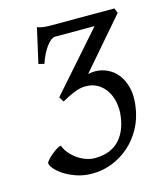

<svg xmlns="http://www.w3.org/2000/svg" viewBox="-99 -697 666 786"><g transform="rotate(-15 234.0 -304.0)"><path d="M437.5 -207Q430.7 -155.3 408 -114.3Q385.3 -73.2 352.3 -44.7Q319.3 -16.1 279.3 -0.7Q239.3 14.6 197.3 14.6Q159.2 14.6 128.2 3.7Q97.2 -7.3 75.4 -22Q53.7 -36.6 42.2 -51.5Q30.8 -66.4 31.7 -74.7Q32.2 -77.6 39.3 -85.9Q46.4 -94.2 56.9 -103.3Q67.4 -112.3 79.1 -120.1Q90.8 -127.9 100.1 -129.4Q106.9 -111.3 120.1 -95.7Q133.3 -80.1 149.9 -68.6Q166.5 -57.1 185.3 -50.5Q204.1 -43.9 222.7 -43.9Q250.5 -43.9 274.9 -51.5Q299.3 -59.1 318.4 -75.7Q337.4 -92.3 350.3 -118.7Q363.3 -145 368.2 -182.1Q372.1 -211.4 366.9 -239.5Q361.8 -267.6 348.1 -289.3Q334.5 -311 312.5 -324.5Q290.5 -337.9 260.7 -337.9Q242.2 -337.9 224.9 -332Q207.5 -326.2 187 -316.4L183.1 -314.5L158.2 -301.3L157.2 -302.2Q154.8 -305.2 151.9 -310.8Q148.9 -316.4 146.5 -320.3L145.5 -322.8V-323.2Q146 -323.2 146.5 -323.7L360.4 -566.4H192.4Q185.1 -566.4 176 -559.8Q167 -553.2 157.5 -540.8Q147.9 -528.3 138.7 -510.5Q129.4 -492.7 122.1 -470.2L98.1 -476.1L131.3 -623Q140.1 -620.1 147.9 -618.4Q155.8 -616.7 164.3 -616Q172.9 -615.2 183.1 -615.2H457.5L465.8 -594.2L284.2 -383.8Q292 -385.3 299.1 -386.2Q306.2 -387.2 313 -387.2Q341.3 -387.2 366.7 -375Q392.1 -362.8 409.7 -339.8Q427.2 -316.9 435.3 -283.4Q443.4 -250 437.5 -207Z"/></g></svg>

Font: Gentium Plus
Style: Italic
Weight: 400
Italic angle: -8°
Designer: J. Victor Gaultney, Annie Olsen, Iska Routamaa
Foundry: SIL International
Version: Version 1.510